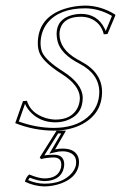

<svg xmlns="http://www.w3.org/2000/svg" viewBox="-20 -459 434 689"><path d="M173.8 106Q147.5 106.4 127.4 111.8L122.6 106L183.1 9.8H216.8L177.7 77.1Q190.9 74.2 204.6 74.2Q251.5 74.2 261.7 107.9Q265.1 121.1 262.2 136.2Q252.9 179.7 197.8 199.7Q169.9 209.5 139.6 210Q103.5 209.5 69.3 192.9Q73.7 176.8 84.5 167Q119.1 181.2 139.6 181.2Q187.5 181.2 198.2 145Q198.7 142.6 199.2 141.1Q204.6 106.9 173.8 106ZM62.5 -96.2 76.7 -97.2Q89.8 -52.7 143.6 -35.6Q161.6 -30.3 178.7 -29.8Q236.8 -29.8 258.3 -71.8Q266.6 -88.9 266.6 -108.4Q265.1 -153.3 201.2 -193.8Q139.6 -232.9 123.5 -265.1Q115.7 -281.7 115.7 -303.2Q115.7 -395 210 -426.8Q246.1 -438.5 286.1 -439Q341.8 -438.5 392.6 -407.2L394 -403.8L365.7 -336.9L352.5 -335.9Q341.8 -378.9 301.3 -394Q286.6 -398.9 270.5 -398.9Q210.9 -398.9 196.8 -357.9Q193.4 -347.7 193.4 -336.9Q193.4 -283.2 254.9 -247.6Q262.7 -243.2 270.5 -238.8Q345.7 -199.2 346.2 -129.9Q346.2 -51.8 275.4 -13.7Q231.4 9.8 171.9 9.8Q101.1 9.3 34.7 -17.1ZM173.8 96.2Q206.1 96.2 210 124Q210.4 127.4 210.4 130.4Q210.4 137.2 209 143.1Q200.7 183.1 153.8 189.9Q146.5 190.9 139.6 190.9Q116.7 190.4 86.9 178.7Q83 183.6 81.1 187.5Q109.4 199.7 139.6 200.2Q206.5 200.2 239.3 160.2Q249.5 147 252.4 133.8Q258.8 94.2 219.7 85.4Q211.9 84 204.6 84Q191.4 84 180.2 86.9L157.2 92.3L199.7 20H188.5L139.2 98.6Q153.8 96.2 173.8 96.2ZM69.8 -86.4 47.4 -22.9Q109.4 -0.5 171.9 0Q248 0 292.2 -36.6Q336.4 -73.2 336.4 -129.9Q335 -193.8 266.1 -230Q198.2 -264.6 186.5 -311Q183.6 -323.7 183.1 -336.9Q183.1 -390.6 239.7 -405.3Q254.9 -409.2 270.5 -409.2Q329.6 -409.2 355.5 -356.4Q357.9 -351.6 359.4 -347.7L381.8 -401.9Q335.4 -428.7 286.1 -429.2Q193.4 -429.2 150.4 -377Q126 -346.2 125.5 -303.2Q126 -282.7 132.3 -269.5Q147.9 -239.3 206.5 -202.6Q275.9 -158.2 276.9 -108.4Q276.9 -45.9 216.8 -25.9Q198.2 -20 178.7 -20Q122.6 -20 86.9 -59.6Q75.7 -72.3 69.8 -86.4Z"/></svg>

Font: Linux Biolinum Outline O
Style: Italic
Weight: 400
Italic angle: -12°
Designer: Philipp H. Poll
Foundry: Philipp H. Poll
Version: Version 0.6.2